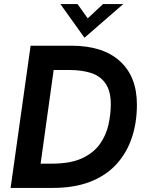

<svg xmlns="http://www.w3.org/2000/svg" viewBox="-20 -921 714 941"><path d="M32 0 130 -697H330Q484 -697 567.5 -621.5Q651 -546 651 -408Q651 -320 626 -245.5Q601 -171 550 -115.5Q499 -60 421.5 -30Q344 0 238 0ZM179 -119H235Q326 -119 382.5 -145.5Q439 -172 469.5 -215Q500 -258 511.5 -309.5Q523 -361 523 -410Q523 -473 498.5 -510Q474 -547 428.5 -562.5Q383 -578 318 -578H243ZM394 -736 276 -901H360L410 -831L485 -901H584Z"/></svg>

Font: Hanken Grotesk
Style: Bold Italic
Weight: 700
Italic angle: -8°
Designer: Alfredo Marco Pradil
Foundry: Hanken Design Co.
Version: Version 3.013